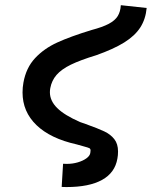

<svg xmlns="http://www.w3.org/2000/svg" viewBox="-20 -576 640 758"><path d="M244 71Q266.5 71 287 65Q307.5 59 321 49.2Q334.5 39.5 336.5 28L337.5 18Q337.5 11.5 332.8 9Q328 6.5 311 2L282.5 -6Q179 -29 124 -82Q69 -135 69 -211Q69 -231 72.5 -250Q83 -308.5 118.5 -346.5Q154 -384.5 206 -408.2Q258 -432 341.5 -457.5Q385 -469 409.5 -482Q434 -495 444.8 -512.5Q455.5 -530 457 -555.5L559 -544.5Q555 -500.5 533.8 -467.5Q512.5 -434.5 470.2 -408.2Q428 -382 360 -358Q297.5 -339 260 -320.8Q222.5 -302.5 203.2 -280.2Q184 -258 178.5 -228Q177 -220 177 -212Q177 -178 205.8 -149.5Q234.5 -121 296.5 -94L318 -86.5Q367 -69 391.8 -57.2Q416.5 -45.5 431.2 -26.8Q446 -8 446 22Q446 37.5 443.5 50Q434 106 383 134.2Q332 162.5 242 162.5L223.5 162L229 70.5Q234 71 244 71Z"/></svg>

Font: JuliaMono Black
Style: Italic
Weight: 900
Italic angle: -9°
Monospace: yes
Designer: cormullion
Foundry: corm
Version: Version 0.057; ttfautohint (v1.8.4)